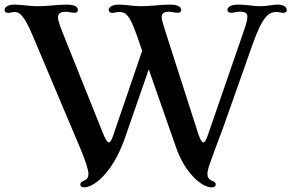

<svg xmlns="http://www.w3.org/2000/svg" viewBox="-45 -766 1256 827"><path d="M300.8 28.8C300.8 36.1 305.2 41 317.9 41C357.4 41 438.5 -18.1 491.7 -167.5L595.7 -467.3L711.4 -136.7C748.5 -24.4 822.3 41 866.2 41C878.4 41 884.3 36.1 884.3 28.8C884.3 21.5 880.9 17.6 868.7 12.7C853.5 6.8 848.6 -2.9 848.6 -17.1C848.6 -34.7 853.5 -49.8 916 -215.8L1041.5 -570.8C1086.9 -699.7 1113.3 -714.4 1147 -714.4C1152.3 -714.4 1157.2 -713.4 1161.6 -712.4C1166.5 -711.4 1170.4 -710.4 1174.3 -710.4C1184.6 -710.4 1190.4 -715.3 1190.4 -723.1C1190.4 -737.3 1172.9 -746.1 1152.8 -746.1C1137.7 -746.1 1127.4 -744.1 1116.7 -742.7C1105 -740.7 1092.8 -739.3 1072.8 -739.3C1060.1 -739.3 1047.4 -740.7 1031.7 -742.7C1017.6 -744.1 1001 -746.1 979.5 -746.1C948.7 -746.1 934.6 -735.4 934.6 -723.1C934.6 -715.3 940.9 -710.9 950.2 -710.9C956.1 -710.9 963.4 -711.9 969.2 -713.4C976.1 -714.8 981 -715.8 987.3 -715.8C1010.3 -715.8 1020.5 -708.5 1020.5 -695.3C1020.5 -674.3 1010.3 -647 996.6 -607.9L849.6 -182.1C840.8 -157.7 835.9 -152.8 831.5 -152.8C827.6 -152.8 820.3 -153.3 805.7 -199.7L668.5 -627C656.7 -663.1 651.4 -682.6 651.4 -691.4C651.4 -707 658.7 -715.3 682.6 -715.3C689.5 -715.3 695.3 -714.4 700.7 -713.4C707 -712.4 713.4 -710.9 719.7 -710.9C731.9 -710.9 735.4 -716.8 735.4 -723.1C735.4 -737.3 719.2 -746.1 688.5 -746.1C665.5 -746.1 643.6 -744.6 621.1 -742.2C599.6 -740.2 577.6 -739.3 558.6 -739.3C541 -739.3 524.9 -741.2 509.3 -743.2C494.1 -744.6 482.4 -746.1 466.3 -746.1C437 -746.1 423.3 -734.9 423.3 -723.1C423.3 -714.8 429.2 -710.4 439.5 -710.4C444.3 -710.4 448.2 -711.4 452.1 -712.4C457 -713.4 461.4 -714.4 466.3 -714.4C495.6 -714.4 512.7 -704.6 543.9 -614.7L567.4 -547.4L442.4 -182.1C434.1 -157.2 428.7 -152.8 423.8 -152.8C420.4 -152.8 413.1 -154.3 395.5 -199.7L224.1 -627C210 -662.1 204.6 -683.1 204.6 -690.4C204.6 -706.1 213.9 -715.3 237.8 -715.3C244.6 -715.3 250.5 -714.4 255.9 -713.4C262.2 -712.4 268.6 -710.9 274.9 -710.9C287.1 -710.9 290.5 -716.8 290.5 -723.1C290.5 -737.3 274.4 -746.1 243.7 -746.1C220.7 -746.1 198.7 -744.6 176.3 -742.2C154.8 -740.2 132.8 -739.3 113.8 -739.3C96.2 -739.3 76.2 -741.2 60.5 -743.2C45.4 -744.6 33.7 -746.1 17.6 -746.1C-11.7 -746.1 -25.4 -734.9 -25.4 -723.1C-25.4 -714.8 -19.5 -710.4 -9.3 -710.4C-4.4 -710.4 -0.5 -711.4 3.4 -712.4C8.3 -713.4 12.7 -714.4 17.6 -714.4C38.6 -714.4 58.1 -701.7 95.7 -612.8L304.7 -117.7C323.7 -71.3 335.9 -34.2 335.9 -17.1C335.9 -1.5 331.1 5.9 315.4 12.7C309.6 16.1 300.8 19 300.8 28.8Z"/></svg>

Font: Stoke
Style: Light
Weight: 300
Designer: Nicole Fally
Foundry: Nicole Fally
Version: Version 1.001